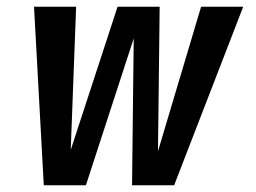

<svg xmlns="http://www.w3.org/2000/svg" viewBox="-20 -550 760 570"><path d="M110 0H235L377 -436L372 0H497L702 -530H577L449 -101L454 -530H329L190 -105L206 -530H81Z"/></svg>

Font: Iosevka Sparkle Oblique
Style: Bold
Weight: 700
Italic angle: -9°
Designer: Belleve Invis
Foundry: Belleve Invis
Version: Version 4.5.0; ttfautohint (v1.8.3)